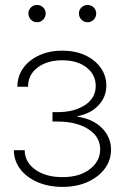

<svg xmlns="http://www.w3.org/2000/svg" viewBox="-20 -731 491 759"><path d="M227.5 7.8Q171.9 7.8 128.4 -11Q85 -29.8 60.1 -62.5Q35.2 -95.2 34.7 -137.2H77.6Q78.1 -89.8 119.6 -60.3Q161.1 -30.8 227.1 -30.8Q294.4 -30.8 335.2 -62.3Q376 -93.8 376 -140.6Q376 -190.4 329.3 -220.5Q282.7 -250.5 206.1 -250.5H187.5V-287.6H206.1Q273.9 -287.6 316.2 -315.7Q358.4 -343.8 358.4 -391.1Q358.4 -435.5 322.3 -464.1Q286.1 -492.7 226.1 -492.7Q166.5 -492.7 128.7 -464.1Q90.8 -435.5 90.8 -388.2H48.8Q48.8 -430.2 72.3 -462.4Q95.7 -494.6 135.7 -512.7Q175.8 -530.8 226.1 -530.8Q277.8 -530.8 316.9 -512.5Q356 -494.1 378.2 -462.9Q400.4 -431.6 400.4 -392.6Q400.4 -348.1 369.6 -314.9Q338.9 -281.7 285.2 -271.5V-270Q347.7 -260.7 383.3 -224.6Q418.9 -188.5 418.9 -139.2Q418.9 -97.7 394.3 -64.5Q369.6 -31.2 326.4 -11.7Q283.2 7.8 227.5 7.8ZM326.2 -643.1Q312 -643.1 302 -653.3Q292 -663.6 292 -677.7Q292 -691.9 302 -701.7Q312 -711.4 326.2 -711.4Q340.3 -711.4 350.3 -701.7Q360.4 -691.9 360.4 -677.7Q360.4 -663.6 350.3 -653.3Q340.3 -643.1 326.2 -643.1ZM126.5 -643.1Q112.3 -643.1 102.3 -653.3Q92.3 -663.6 92.3 -677.7Q92.3 -691.9 102.3 -701.7Q112.3 -711.4 126.5 -711.4Q140.6 -711.4 150.6 -701.7Q160.6 -691.9 160.6 -677.7Q160.6 -663.6 150.6 -653.3Q140.6 -643.1 126.5 -643.1Z"/></svg>

Font: Inter 28pt ExtraLight
Style: Regular
Weight: 250
Designer: Rasmus Andersson
Foundry: rsms
Version: Version 4.001;git-66647c0bb